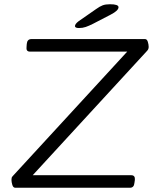

<svg xmlns="http://www.w3.org/2000/svg" viewBox="-20 -884 780 904"><path d="M52 0Q42 0 38 -13.5Q34 -27 34 -37Q34 -43 35 -47Q36 -51 41 -56L579 -641H121Q102 -641 105 -663L106 -677Q108 -700 128 -700H663Q672 -700 676 -687Q680 -674 680 -663Q680 -652 672 -644L134 -59H598Q617 -59 615 -37L613 -23Q611 0 592 0ZM352 -752Q333 -752 333 -761Q333 -771 350 -784L432 -841Q450 -854 463.5 -859Q477 -864 498 -864Q538 -864 538 -850Q538 -834 501 -815L418 -772Q398 -762 383.5 -757Q369 -752 352 -752Z"/></svg>

Font: Asap Expanded Expanded Light
Style: Italic
Weight: 300
Width: 7
Italic angle: -6°
Designer: Pablo Cosgaya
Foundry: Omnibus-Type
Version: Version 3.001; ttfautohint (v1.8.4.7-5d5b)